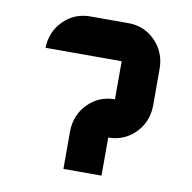

<svg xmlns="http://www.w3.org/2000/svg" viewBox="-68 -635 702 703"><g transform="rotate(10 283.0 -283.5)"><path d="M495.6 -283.2Q494.1 -223.1 453.4 -182.4Q412.6 -141.6 354 -141.6V0H212.4V-141.6Q213.9 -202.1 254.6 -242.9Q295.4 -283.7 354 -283.7V-425.3H70.8Q72.3 -485.4 113 -526.1Q153.8 -566.9 212.4 -566.9H354Q412.6 -566.9 453.4 -526.1Q494.1 -485.4 495.6 -425.3Z"/></g></svg>

Font: Blazma
Style: Regular
Weight: 400
Designer: GGBotNet
Version: 1.00